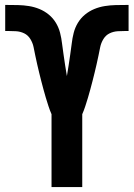

<svg xmlns="http://www.w3.org/2000/svg" viewBox="-20 -755 540 775"><path d="M188 0V-294Q181 -310 175.5 -327Q170 -344 165 -360.5Q160 -377 155.5 -394Q151 -411 146.5 -428Q142 -445 138 -462Q134 -479 130 -496Q126 -513 122.5 -530.5Q119 -548 115.5 -565Q112 -582 102.5 -597.5Q93 -613 77.5 -620.5Q62 -628 44 -629Q26 -630 9 -630Q7 -630 5 -630Q3 -630 1 -630V-735Q1 -735 1.5 -735Q2 -735 3 -735H6Q7 -735 7.5 -735Q8 -735 9 -735Q31 -735 53 -734.5Q75 -734 97 -730.5Q119 -727 139.5 -718.5Q160 -710 177 -696Q194 -682 205.5 -663Q217 -644 222.5 -622.5Q228 -601 230.5 -579Q233 -557 236.5 -535Q240 -513 243 -491Q246 -469 250 -448Q254 -469 257 -491Q260 -513 263.5 -535Q267 -557 269.5 -579Q272 -601 277.5 -622.5Q283 -644 294.5 -663Q306 -682 323 -696Q340 -710 360.5 -718.5Q381 -727 403 -730.5Q425 -734 447 -734.5Q469 -735 491 -735Q492 -735 492.5 -735Q493 -735 494 -735H497Q498 -735 498.5 -735Q499 -735 499 -735V-630Q497 -630 495 -630Q493 -630 491 -630Q474 -630 456 -629Q438 -628 422.5 -620.5Q407 -613 397.5 -597.5Q388 -582 384.5 -565Q381 -548 377.5 -530.5Q374 -513 370 -496Q366 -479 362 -462Q358 -445 353.5 -428Q349 -411 344.5 -394Q340 -377 335 -360.5Q330 -344 324.5 -327Q319 -310 312 -294V0Z"/></svg>

Font: Iosevka SS04 Extrabold
Style: Regular
Weight: 800
Monospace: yes
Designer: Belleve Invis
Foundry: Belleve Invis
Version: Version 19.0.0; ttfautohint (v1.8.4)